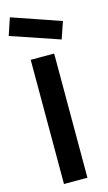

<svg xmlns="http://www.w3.org/2000/svg" viewBox="-155 -1071 630 1120"><g transform="rotate(-15 160.0 -510.5)"><path d="M288.6 -817.9 323.7 -919.9 30.3 -1021 -4.4 -917.5ZM83.5 -750H225.1V0H83.5Z"/></g></svg>

Font: Manrope3 ExtraBold
Style: Bold
Weight: 800
Width: 4
Designer: Mikhail Sharanda
Foundry: Mikhail Sharanda
Version: Version 3.000;PS 003.000;hotconv 1.0.88;makeotf.lib2.5.64775